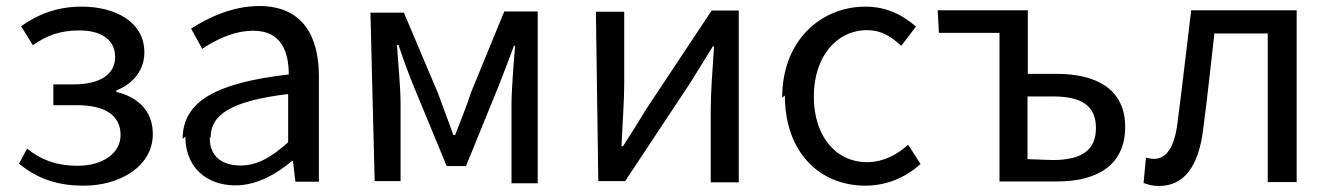

<svg xmlns="http://www.w3.org/2000/svg" viewBox="-20 -576 4424 637"><path d="M43 -33C110 22 179 40 258 40C379 40 487 -25 487 -131C487 -211 434 -255 366 -271V-276C425 -299 459 -347 459 -402C459 -504 362 -554 251 -554C168 -554 105 -528 50 -489L89 -426C135 -458 178 -475 244 -475C313 -475 362 -446 362 -387C362 -331 315 -296 223 -296H157V-227H235C328 -227 380 -194 380 -128C380 -65 317 -26 238 -26C180 -26 124 -39 70 -83Z M595 -123C595 -20 666 39 761 39C831 39 895 3 949 -42H952L960 27H1038V-323C1038 -463 979 -556 840 -556C748 -556 667 -515 614 -481L651 -414C696 -444 755 -474 821 -474C914 -474 938 -403 938 -329C695 -301 586 -239 586 -115ZM679 -121C679 -194 744 -241 936 -264V-104C880 -54 834 -27 778 -27C721 -27 676 -53 676 -118Z M1223 25H1309V-232C1309 -282 1301 -369 1297 -427H1302C1317 -382 1335 -333 1352 -291L1462 -25H1526L1634 -290C1650 -332 1669 -379 1685 -424H1689C1684 -365 1677 -277 1677 -226V32H1764V-538H1653L1543 -270C1527 -221 1508 -175 1490 -128H1484C1468 -174 1450 -219 1433 -267L1320 -534H1209Z M1965 25H2054L2270 -301C2291 -335 2323 -387 2345 -422H2349C2344 -347 2338 -270 2338 -210V29H2431V-541H2341L2124 -214C2103 -179 2070 -126 2047 -91H2042C2045 -164 2051 -240 2051 -299V-537H1957Z M2584 -259C2584 -70 2700 40 2851 40C2919 40 2984 14 3034 -32L2993 -96C2957 -63 2910 -38 2857 -38C2752 -38 2680 -125 2680 -256C2680 -387 2755 -476 2857 -476C2903 -476 2937 -455 2970 -424L3019 -488C2978 -523 2926 -554 2851 -554C2705 -554 2575 -443 2575 -252Z M3095 -467H3296V26H3487C3622 26 3713 -29 3713 -155C3713 -278 3621 -331 3485 -331H3390V-542H3091ZM3389 -48V-256H3474C3570 -256 3616 -224 3616 -151C3616 -78 3569 -45 3472 -45Z M3774 31C3790 37 3804 41 3825 41C3907 41 3957 -22 3972 -149C3986 -254 3997 -360 4009 -465H4186V28H4282V-542H3932C3917 -418 3903 -295 3887 -172C3877 -86 3849 -49 3809 -49C3798 -49 3790 -51 3782 -53Z"/></svg>

Font: GenEiGothic-pro-Regular
Style: Regular
Weight: 400
Designer: Ryoko NISHIZUKA (kana & ideographs); Paul D. Hunt (Latin, Greek & Cyrillic); Wenlong ZHANG (bopomofo); Sandoll Communica
Foundry: Adobe Systems Incorporated; o_tamon
Version: Version 1.000.140830